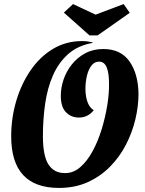

<svg xmlns="http://www.w3.org/2000/svg" viewBox="-20 -902 715 944"><path d="M270 22Q35 22 35 -232Q35 -321 59.5 -404.5Q84 -488 129.5 -555Q175 -622 239.5 -661Q304 -700 383 -700Q397 -700 409 -698.5Q421 -697 435 -694V-691Q362 -678 315 -636Q268 -594 240.5 -531.5Q213 -469 202 -392Q191 -315 191 -233Q191 -135 218.5 -93Q246 -51 298 -51Q340 -50 374.5 -80Q409 -110 435.5 -159Q462 -208 480 -267Q498 -326 507.5 -385Q517 -444 516 -492Q516 -543 504.5 -571Q493 -599 467 -599Q445 -599 430 -580Q415 -561 407.5 -530Q400 -499 400 -463Q402 -384 441 -360Q412 -324 368 -324Q330 -324 304.5 -350Q279 -376 279 -431Q279 -471 292.5 -511Q306 -551 333 -585Q360 -619 399 -640Q438 -661 488 -661Q573 -661 616 -601Q659 -541 661 -442Q661 -380 645.5 -315Q630 -250 599 -190Q568 -130 520.5 -82Q473 -34 410.5 -6Q348 22 270 22ZM420 -728 294 -840 339 -882 450 -830 588 -882 618 -839 460 -728Z"/></svg>

Font: Sansita Swashed SemiBold
Style: Regular
Weight: 600
Designer: Pablo Cosgaya
Foundry: Omnibus-Type
Version: Version 1.003; ttfautohint (v1.8.3)